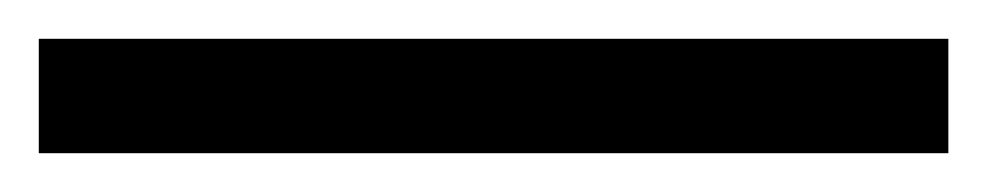

<svg xmlns="http://www.w3.org/2000/svg" viewBox="-25 63 509 99"><path d="M-5 142V83H464V142Z"/></svg>

Font: NotoSerif-Bold
Style: Regular
Weight: 700
Designer: Monotype Design Team
Foundry: Monotype Imaging Inc.
Version: Version 2.007; ttfautohint (v1.8) -l 8 -r 50 -G 200 -x 14 -D